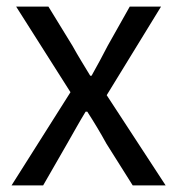

<svg xmlns="http://www.w3.org/2000/svg" viewBox="-20 -563 538 583"><path d="M15 0H111L184 -127C203 -160 221 -193 240 -224H245C265 -193 285 -160 303 -127L383 0H483L304 -274L469 -543H374L307 -424C291 -393 275 -363 258 -333H254C236 -363 217 -393 200 -424L127 -543H29L194 -283Z"/></svg>

Font: Noto Sans JP
Style: Regular
Weight: 400
Designer: Ryoko NISHIZUKA  (kana, bopomofo & ideographs); Paul D. Hunt (Latin, Greek & Cyrillic); Sandoll Communications , Soo-you
Foundry: Adobe
Version: Version 2.002;hotconv 1.0.116;makeotfexe 2.5.65601